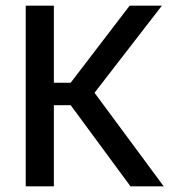

<svg xmlns="http://www.w3.org/2000/svg" viewBox="-20 -659 614 679"><path d="M441.5 0 230 -287H163.5V-366.5H230L438.5 -639H552.5L305.5 -319.5L305 -343.5L559 0ZM71 0V-639H170.5V0Z"/></svg>

Font: Anek Bangla Medium
Style: Regular
Weight: 500
Designer: Sulekha Rajkumar (Bangla), Yesha Goshar (Latin)
Foundry: Ek Type
Version: Version 1.003